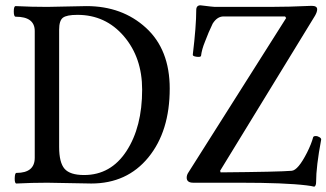

<svg xmlns="http://www.w3.org/2000/svg" viewBox="-20 -689 1231 724"><path d="M1165 15Q1153 12 1136 10Q1054 0 885 0H709Q684 0 684 -19Q684 -29 690 -38L1059 -621L1055 -627H823Q799 -627 782 -600Q766 -567 753 -532Q741 -503 738 -478Q736 -473 721 -475Q706 -477 707 -483Q720 -591 720 -651Q720 -669 736 -669Q784 -663 790 -663H998Q1068 -663 1155 -667Q1176 -667 1176 -654Q1176 -644 1168 -630L810 -45L812 -39Q1034 -41 1080 -45Q1104 -47 1138 -114Q1154 -146 1161 -172Q1163 -176 1170.5 -176Q1178 -176 1185 -171.5Q1192 -167 1191 -162Q1172 -61 1172 -3Q1172 12 1165 15ZM42 3Q35 3 35.5 -17Q36 -37 42 -37Q111 -37 111 -94V-572Q111 -626 39 -626Q32 -626 32 -646Q32 -666 39 -666Q98 -663 158 -663Q182 -663 231.5 -664.5Q281 -666 306 -666Q441 -666 530.5 -584Q620 -502 620 -355Q620 -194 539.5 -95.5Q459 3 324 3Q297 3 241.5 1.5Q186 0 158 0Q99 0 42 3ZM297 -29Q398 -29 457 -119.5Q516 -210 516 -351Q516 -472 447 -552.5Q378 -633 272 -633Q231 -633 217 -622Q203 -611 203 -577V-135Q203 -76 223.5 -52.5Q244 -29 297 -29Z"/></svg>

Font: Junicode Cond Medium
Style: Regular
Weight: 500
Width: 3
Designer: Peter S. Baker
Version: Version 2.201